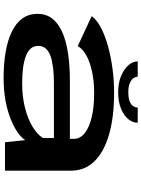

<svg xmlns="http://www.w3.org/2000/svg" viewBox="117 -876 766 1040"><g transform="rotate(90 500.0 -356.0)"><path d="M402.5 7.5Q471 7.5 527.2 -3.2Q583.5 -14 626.5 -31.5Q669.5 -49 698 -69.2Q726.5 -89.5 739 -109.5L750.5 0H904.5V-357.5Q904.5 -432 854.2 -484Q804 -536 709.5 -563.5Q615 -591 481.5 -591Q414.5 -591 349 -582Q283.5 -573 226.8 -557Q170 -541 128.2 -518.8Q86.5 -496.5 67.5 -469.5L230 -394Q244.5 -421.5 281 -441.2Q317.5 -461 369.8 -472Q422 -483 483 -483Q559 -483 614.5 -469.8Q670 -456.5 701 -432Q732 -407.5 732 -373.5V-351.5H413.5Q333 -351.5 266.8 -341.2Q200.5 -331 153 -309.8Q105.5 -288.5 80.2 -255.5Q55 -222.5 55 -176Q55 -129 80 -94.2Q105 -59.5 151.5 -37Q198 -14.5 261.5 -3.5Q325 7.5 402.5 7.5ZM430.5 -93Q388 -93 351.2 -97.5Q314.5 -102 286.8 -112Q259 -122 243.8 -138.5Q228.5 -155 228.5 -180.5Q228.5 -204.5 243.2 -221.2Q258 -238 284.8 -247Q311.5 -256 347.5 -260.5Q383.5 -265 425.5 -265H727.5V-205.5Q710 -176.5 668.2 -150.5Q626.5 -124.5 565.8 -108.8Q505 -93 430.5 -93ZM478.5 -613Q531 -613 568 -628.2Q605 -643.5 625 -667.5Q645 -691.5 645 -719H562.5Q562.5 -706.5 554.8 -694.5Q547 -682.5 528.8 -675.2Q510.5 -668 478.5 -668Q450.5 -668 432 -675.5Q413.5 -683 404.5 -694.5Q395.5 -706 395.5 -719H312.5Q312.5 -691.5 334.2 -667.5Q356 -643.5 393 -628.2Q430 -613 478.5 -613Z"/></g></svg>

Font: Anybody ExtraExpanded SemiBold
Style: Regular
Weight: 600
Width: 8
Version: Version 1.113;gftools[0.9.25]